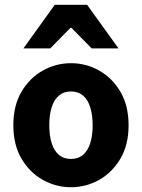

<svg xmlns="http://www.w3.org/2000/svg" viewBox="-20 -773 595 805"><path d="M277.5 12Q214.9 12 159.8 -18.7Q104.7 -49.4 70.3 -107.5Q35.9 -165.6 35.9 -247.8Q35.9 -330.5 70.3 -388.6Q104.7 -446.7 159.8 -477.4Q214.9 -508.1 277.5 -508.1Q340.4 -508.1 395.3 -477.4Q450.3 -446.7 484.7 -388.6Q519.1 -330.5 519.1 -247.8Q519.1 -165.6 484.7 -107.5Q450.3 -49.4 395.3 -18.7Q340.4 12 277.5 12ZM277.5 -106.5Q307.9 -106.5 328.3 -123.9Q348.6 -141.2 358.5 -173.1Q368.4 -205 368.4 -247.8Q368.4 -290.8 358.5 -322.8Q348.6 -354.9 328.3 -372.2Q307.9 -389.6 277.5 -389.6Q247.3 -389.6 226.9 -372.2Q206.4 -354.9 196.5 -322.8Q186.6 -290.8 186.6 -247.8Q186.6 -205 196.5 -173.1Q206.4 -141.2 226.9 -123.9Q247.3 -106.5 277.5 -106.5ZM78.1 -570 209.7 -753H345.2L476.9 -570H364.5L279.5 -656.4H275.5L190.5 -570Z"/></svg>

Font: Mada
Style: Regular
Weight: 400
Designer: Khaled Hosny
Version: Version 1.5